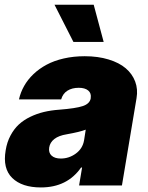

<svg xmlns="http://www.w3.org/2000/svg" viewBox="-20 -793 631 821"><path d="M154.8 8.5Q73.9 8.5 32.3 -32Q-9.2 -72.4 4.3 -150.6Q9.9 -185.4 24.9 -213.4Q39.8 -241.5 60.5 -260.7Q81.3 -279.8 109.2 -293.3Q137.1 -306.8 167.4 -314.1Q197.8 -321.4 233 -323.9Q304.7 -329.5 334.2 -339.5Q363.6 -349.4 367.9 -372.2V-373.6Q371.1 -394.5 357.1 -406.1Q343 -417.6 316.8 -417.6Q288 -417.6 268.3 -405.2Q248.6 -392.8 241.5 -367.9H61.1Q67.8 -398.1 83.1 -425.2Q98.4 -452.4 122.9 -475.9Q147.4 -499.3 179.2 -516.3Q210.9 -533.4 252.7 -543Q294.4 -552.6 342.3 -552.6Q399.1 -552.6 444.4 -538.7Q489.7 -524.9 517.8 -500.9Q545.8 -476.9 558.1 -444.1Q570.3 -411.2 563.9 -373.6L501.4 0H318.2L331 -76.7H326.7Q267.4 8.5 154.8 8.5ZM294 -613.6 213.1 -772.7H380.7L423.3 -613.6ZM240.1 -115.1Q275.2 -115.1 304.3 -136.4Q333.5 -157.7 339.5 -193.2L346.6 -238.6Q322.8 -229 265.6 -218.8Q231.5 -213.4 212.5 -198.7Q193.5 -183.9 190.3 -161.9Q187.1 -139.9 200.6 -127.5Q214.1 -115.1 240.1 -115.1Z"/></svg>

Font: Karasuma Gothic
Style: Italic
Weight: 900
Italic angle: -9.39999°
Designer: Rasmus Andersson / Ryoko Nishizuka
Foundry: Genbu
Version: Version 1.00